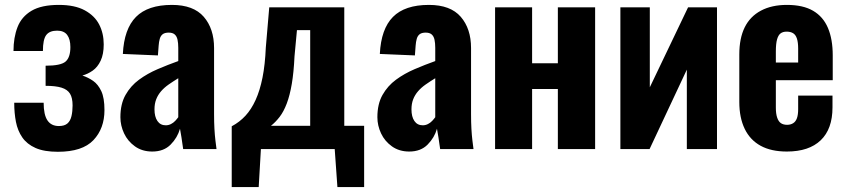

<svg xmlns="http://www.w3.org/2000/svg" viewBox="-20 -608 3455 783"><path d="M216 11Q160 11 125 -4.5Q90 -20 71 -47.5Q52 -75 45 -111Q38 -147 38 -189H158Q158 -140 173.5 -117Q189 -94 220 -94Q243 -94 255 -104.5Q267 -115 271.5 -134.5Q276 -154 276 -178Q276 -209 265.5 -226Q255 -243 231 -250.5Q207 -258 166 -258V-340Q228 -340 247.5 -357Q267 -374 267 -416Q267 -448 254 -465.5Q241 -483 213 -483Q182 -483 168.5 -465Q155 -447 155 -400H35Q35 -455 51.5 -497.5Q68 -540 108.5 -564Q149 -588 220 -588Q285 -588 325.5 -566Q366 -544 384.5 -508Q403 -472 403 -427Q403 -387 390.5 -360.5Q378 -334 358 -320Q338 -306 316 -300Q340 -292 360 -278Q380 -264 393 -236.5Q406 -209 406 -159Q406 -84 361 -36.5Q316 11 216 11Z M601 10Q560 10 530.5 -11Q501 -32 486 -64Q471 -96 471 -130Q471 -184 492 -221Q513 -258 547 -283Q581 -308 623 -326Q665 -344 707 -359V-413Q707 -432 704 -446Q701 -460 692.5 -467.5Q684 -475 668 -475Q652 -475 643.5 -468.5Q635 -462 631.5 -449.5Q628 -437 627 -422L624 -382L481 -388Q486 -490 534.5 -539Q583 -588 681 -588Q769 -588 811 -539.5Q853 -491 853 -412V-143Q853 -109 854.5 -82.5Q856 -56 858.5 -35.5Q861 -15 863 0H727Q724 -22 720 -48Q716 -74 714 -83Q704 -47 676 -18.5Q648 10 601 10ZM656 -97Q667 -97 677 -102Q687 -107 694.5 -115Q702 -123 707 -130V-289Q686 -276 668 -263.5Q650 -251 637 -236Q624 -221 617 -203Q610 -185 610 -162Q610 -132 622 -114.5Q634 -97 656 -97Z M925 155V-93Q957 -110 981 -136Q1005 -162 1022.5 -200.5Q1040 -239 1050.5 -291.5Q1061 -344 1064 -414L1078 -578H1384V-95H1465V155H1356L1345 0H1044L1035 155ZM1085 -95H1245V-485H1191L1181 -378Q1178 -313 1170 -266Q1162 -219 1149.5 -186Q1137 -153 1120.5 -131.5Q1104 -110 1085 -95Z M1649 10Q1608 10 1578.5 -11Q1549 -32 1534 -64Q1519 -96 1519 -130Q1519 -184 1540 -221Q1561 -258 1595 -283Q1629 -308 1671 -326Q1713 -344 1755 -359V-413Q1755 -432 1752 -446Q1749 -460 1740.5 -467.5Q1732 -475 1716 -475Q1700 -475 1691.5 -468.5Q1683 -462 1679.5 -449.5Q1676 -437 1675 -422L1672 -382L1529 -388Q1534 -490 1582.5 -539Q1631 -588 1729 -588Q1817 -588 1859 -539.5Q1901 -491 1901 -412V-143Q1901 -109 1902.5 -82.5Q1904 -56 1906.5 -35.5Q1909 -15 1911 0H1775Q1772 -22 1768 -48Q1764 -74 1762 -83Q1752 -47 1724 -18.5Q1696 10 1649 10ZM1704 -97Q1715 -97 1725 -102Q1735 -107 1742.5 -115Q1750 -123 1755 -130V-289Q1734 -276 1716 -263.5Q1698 -251 1685 -236Q1672 -221 1665 -203Q1658 -185 1658 -162Q1658 -132 1670 -114.5Q1682 -97 1704 -97Z M1999 0V-578H2150V-350H2255V-578H2407V0H2255V-245H2150V0Z M2510 0V-578H2630V-252L2786 -578H2904V0H2781V-324L2629 0Z M3189 10Q3125 10 3082 -13.5Q3039 -37 3017 -82.5Q2995 -128 2995 -192V-386Q2995 -452 3017 -496.5Q3039 -541 3083 -564.5Q3127 -588 3189 -588Q3255 -588 3296 -564Q3337 -540 3356.5 -494Q3376 -448 3376 -382V-281H3144V-169Q3144 -144 3149.5 -128Q3155 -112 3165 -105.5Q3175 -99 3190 -99Q3204 -99 3214.5 -105.5Q3225 -112 3230 -126Q3235 -140 3235 -163V-218H3375V-170Q3375 -82 3327 -36Q3279 10 3189 10ZM3144 -353H3235V-410Q3235 -435 3230 -450.5Q3225 -466 3214.5 -472.5Q3204 -479 3188 -479Q3173 -479 3163.5 -472Q3154 -465 3149 -447.5Q3144 -430 3144 -398Z"/></svg>

Font: Oswald SemiBold
Style: Regular
Weight: 600
Designer: Vernon Adams
Foundry: Vernon Adams
Version: Version 4.100; ttfautohint (v1.8.1.43-b0c9)